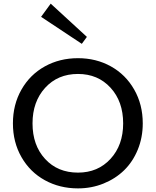

<svg xmlns="http://www.w3.org/2000/svg" viewBox="-20 -1019 854 1052"><path d="M456.1 -816.9 257.8 -999 205.1 -926.8 428.2 -778.8ZM407.2 13.2Q307.1 13.2 225.8 -31.5Q144.5 -76.2 97.7 -158Q50.8 -239.7 50.8 -342.8Q50.8 -446.3 97.7 -528.3Q144.5 -610.4 225.8 -655.3Q307.1 -700.2 407.2 -700.2Q506.8 -700.2 587.6 -655.3Q668.5 -610.4 715.3 -528.3Q762.2 -446.3 762.2 -342.8Q762.2 -265.6 734.9 -199Q707.5 -132.3 659.9 -85.9Q612.3 -39.6 546.9 -13.2Q481.4 13.2 407.2 13.2ZM407.2 -73.2Q516.6 -73.2 585.7 -148.7Q654.8 -224.1 654.8 -342.8Q654.8 -462.9 585.7 -538.3Q516.6 -613.8 407.2 -613.8Q296.4 -613.8 227.3 -537.8Q158.2 -461.9 158.2 -342.8Q158.2 -223.1 227.1 -148.2Q295.9 -73.2 407.2 -73.2Z"/></svg>

Font: BioRhyme
Style: Regular
Weight: 400
Designer: Aoife Mooney
Foundry: Aoife Mooney Type
Version: Version 1.500;PS 001.500;hotconv 1.0.88;makeotf.lib2.5.64775